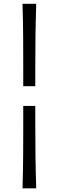

<svg xmlns="http://www.w3.org/2000/svg" viewBox="-20 -838 311 1020"><path d="M103.5 -379.9V-474.6Q103.5 -559.1 103 -642.1Q102.5 -725.1 99.6 -817.9H172.4Q169.4 -725.1 168.5 -642.1Q167.5 -559.1 167.5 -474.6V-379.9ZM99.6 162.6Q102.5 69.8 103 -13.2Q103.5 -96.2 103.5 -180.2V-275.4H167.5V-180.2Q167.5 -96.2 168.5 -13.2Q169.4 69.8 172.4 162.6Z"/></svg>

Font: Pinar DS1 Regular
Style: Regular
Weight: 400
Designer: Amin Abedi
Version: Version 3.000